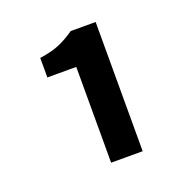

<svg xmlns="http://www.w3.org/2000/svg" viewBox="-83 -873 551 561"><g transform="rotate(-20 192.5 -593.0)"><path d="M171.9 -392.6V-690.4H82V-751Q121.1 -756.8 144.5 -767.1Q168 -777.3 192.4 -794.4H270V-392.6Z"/></g></svg>

Font: Akatab ExtraBold
Style: Regular
Weight: 800
Designer: SIL International
Foundry: SIL International
Version: Version 3.000